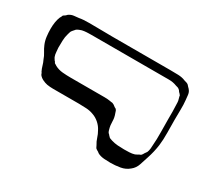

<svg xmlns="http://www.w3.org/2000/svg" viewBox="-103 -589 755 688"><g transform="rotate(30 274.0 -245.0)"><path d="M532 -295Q532 -273 532.5 -243Q533 -213 530 -190Q528 -175 524.5 -160Q521 -145 516 -130Q511 -114 505 -96Q499 -78 485 -67Q470 -54 449.5 -50.5Q429 -47 409 -47Q397 -47 383.5 -48Q370 -49 359 -54Q355 -56 352 -59Q344 -63 340 -67Q337 -72 335 -77Q328 -88 324 -101Q320 -114 313 -126Q306 -140 293.5 -151Q281 -162 266 -167Q253 -172 237 -173Q221 -174 207 -174H124Q112 -174 99 -174Q86 -174 74 -176Q64 -178 54 -183Q44 -188 38 -196Q37 -198 36 -201Q35 -204 33 -206Q28 -216 25 -227Q22 -238 17 -248Q13 -260 6 -271Q-1 -282 -6 -294Q-12 -308 -14 -324Q-16 -340 -16 -356Q-16 -370 -14 -383Q-12 -396 -7 -408Q-5 -410 -4 -413Q-3 -416 -2 -418Q1 -421 5 -423Q8 -425 10.5 -428Q13 -431 16 -432Q24 -437 34 -438Q44 -439 53 -440Q68 -443 94 -443Q120 -443 146.5 -442.5Q173 -442 188 -442H430Q446 -442 462.5 -441.5Q479 -441 493 -435Q496 -434 500 -433Q504 -432 507 -430Q509 -429 511 -426.5Q513 -424 515 -422Q517 -420 519.5 -417.5Q522 -415 523 -413Q528 -406 529 -396Q530 -386 531 -377Q533 -358 532.5 -337.5Q532 -317 532 -295ZM375 -119Q388 -115 401.5 -114Q415 -113 428 -113Q438 -113 449.5 -113.5Q461 -114 471 -117Q473 -118 476 -119.5Q479 -121 481 -122Q483 -124 486.5 -125Q490 -126 492 -128Q494 -130 495.5 -132.5Q497 -135 498 -137L505 -147Q508 -154 509 -163Q510 -172 510 -179Q512 -202 511.5 -232.5Q511 -263 511 -285Q511 -302 511 -317.5Q511 -333 510 -349Q510 -356 509 -361.5Q508 -367 506 -373Q505 -375 505 -377.5Q505 -380 504 -381Q503 -383 500.5 -385.5Q498 -388 496 -390Q492 -397 488 -399Q486 -401 482 -402Q478 -403 475 -404Q460 -410 442.5 -410Q425 -410 409 -410H122Q113 -410 103 -409.5Q93 -409 84 -407Q80 -406 74 -403.5Q68 -401 64 -398Q63 -397 61 -394.5Q59 -392 57 -390Q56 -389 54 -386.5Q52 -384 51 -382Q50 -380 49 -376Q48 -372 47 -369Q43 -356 42.5 -340.5Q42 -325 42 -311Q43 -303 43.5 -293.5Q44 -284 47 -276Q48 -273 50.5 -269.5Q53 -266 54 -264Q56 -263 57 -260.5Q58 -258 59 -257Q61 -255 63.5 -254Q66 -253 68 -251Q83 -243 100 -241.5Q117 -240 134 -240H251Q263 -240 275 -240Q287 -240 299 -238Q302 -237 305.5 -237Q309 -237 312 -235Q315 -234 318 -231.5Q321 -229 324 -227Q326 -226 328 -225Q330 -224 331 -222Q333 -220 334 -216Q335 -212 336 -210Q342 -195 342 -179Q342 -163 346 -149Q348 -141 350 -138Q351 -136 353.5 -134Q356 -132 357 -130L364 -123Q366 -122 369.5 -121Q373 -120 375 -119Z"/></g></svg>

Font: Rubik Vinyl
Style: Regular
Weight: 400
Designer: Hubert and Fischer, NaN
Foundry: Hubert and Fischer, NaN
Version: Version 2.200